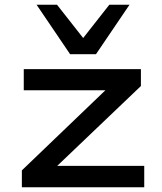

<svg xmlns="http://www.w3.org/2000/svg" viewBox="-20 -788 682 808"><path d="M72 0V-71L462 -445L468 -408H80V-497H573V-426L181 -52L176 -90H587V0ZM275 -560 134 -768H220L330 -628L440 -768H525L384 -560Z"/></svg>

Font: Nunito Sans 7pt Expanded Medium
Style: Regular
Weight: 500
Width: 7
Designer: Vernon Adams
Foundry: Vernon Adams
Version: Version 3.101;gftools[0.9.27]